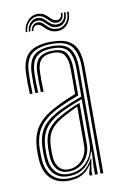

<svg xmlns="http://www.w3.org/2000/svg" viewBox="-85 -786 531 841"><g transform="rotate(-10 180.5 -365.5)"><path d="M293.8 0V-474.8Q293.8 -534.5 270.2 -565.8Q246.8 -597 182 -597Q125.8 -597 94.5 -574.4Q63.2 -551.8 60.8 -490Q59.8 -466.2 60 -443.5Q60.2 -420.8 61.5 -397.2H49.5Q48 -423 47.8 -445.4Q47.5 -467.8 48.5 -490.5Q51 -553 82.6 -579.9Q114.2 -606.8 182 -606.8Q231 -606.8 257.9 -591.2Q284.8 -575.8 295.4 -546.2Q306 -516.8 306 -474.8V0ZM155.5 -23.2Q191.5 -23.2 216.9 -40Q242.2 -56.8 255.8 -82.8Q269.2 -108.8 269.2 -136V-336Q238.8 -325 209.8 -312.5Q180.8 -300 160.5 -289Q118.2 -265.8 97.8 -235.4Q77.2 -205 75 -154.5Q74.2 -140 74.5 -129.8Q74.8 -119.5 75.8 -105.8Q79.2 -66.5 100 -44.9Q120.8 -23.2 155.5 -23.2ZM157.2 -33.5Q126.5 -33.5 108.6 -53.2Q90.8 -73 88 -107.5Q87 -119 86.9 -129.9Q86.8 -140.8 87.2 -152.8Q89 -202 108.2 -230Q127.5 -258 165.5 -279.2Q188.2 -291.8 210.4 -302.2Q232.5 -312.8 256.8 -321.5V-135.2Q256.8 -110 245.1 -86.6Q233.5 -63.2 211.4 -48.4Q189.2 -33.5 157.2 -33.5ZM158 -43Q184 -43 203.4 -55.9Q222.8 -68.8 233.5 -89.8Q244.2 -110.8 244.2 -134.8V-306.5Q225 -298.5 207.6 -289.6Q190.2 -280.8 171 -269.8Q133.2 -248.2 117.1 -222Q101 -195.8 99.5 -152.5Q99.2 -141.8 99.4 -131Q99.5 -120.2 100.2 -108.2Q102.5 -78.2 117.5 -60.6Q132.5 -43 158 -43ZM149.8 6.2Q101.5 6.2 72.2 -22.2Q43 -50.8 38.8 -104Q37.8 -117.5 37.6 -129.8Q37.5 -142 38 -156.8Q40.2 -211.5 64.2 -249.5Q88.2 -287.5 145 -318Q159 -325.5 173.9 -332.8Q188.8 -340 206.1 -347.5Q223.5 -355 244.5 -363V-474.8Q244.5 -513.8 231.1 -535.6Q217.8 -557.5 182 -557.5Q145.8 -557.5 128.5 -540.5Q111.2 -523.5 109.8 -486.5Q109.2 -470.5 109.2 -446.5Q109.2 -422.5 110.5 -397.2H98.2Q97.2 -421 97.1 -445.5Q97 -470 97.5 -487Q99.5 -531 120.4 -549.1Q141.2 -567.2 182 -567.2Q226.2 -567.2 241.5 -542.4Q256.8 -517.5 256.8 -474.8V-354.8Q226.2 -343.2 198.1 -331.1Q170 -319 150.2 -308.5Q100.8 -282.2 76.5 -246.6Q52.2 -211 50.2 -156Q50 -142.5 50.1 -130.5Q50.2 -118.5 51.2 -104.8Q54.8 -56.8 81 -30.2Q107.2 -3.8 151.8 -3.8Q194.8 -3.8 220.6 -22.4Q246.5 -41 262.2 -72.2H265.2L257.2 -21V0H245.2L245 -11.8L254.5 -45.2H251.8Q233.5 -18 208.8 -5.9Q184 6.2 149.8 6.2ZM269 0V-38L272.8 -102.8H269.8Q257.5 -62.5 228.4 -38Q199.2 -13.5 153.5 -13.5Q114.2 -13.5 90.6 -37.6Q67 -61.8 63.5 -105.2Q62.5 -119 62.4 -130.1Q62.2 -141.2 62.8 -155.2Q64.5 -208 86 -240.6Q107.5 -273.2 155.5 -299Q169.5 -306.2 187.8 -314.5Q206 -322.8 226.9 -331.1Q247.8 -339.5 269.5 -347.2V-474.8Q269.5 -522.5 251.5 -549.9Q233.5 -577.2 182 -577.2Q133.8 -577.2 110.5 -556.6Q87.2 -536 85.2 -487.2Q84.5 -471.5 84.6 -447Q84.8 -422.5 86.2 -397.2H73.8Q72.5 -420.8 72.2 -445.5Q72 -470.2 72.8 -487.5Q75 -540.5 100.5 -563.9Q126 -587.2 182 -587.2Q239.2 -587.2 260.4 -558.4Q281.5 -529.5 281.5 -474.8V0ZM78.5 -667.2Q81.2 -701 102.6 -720.8Q124 -740.5 151.5 -736.5Q164.5 -734.8 173.2 -728.8Q182 -722.8 188.9 -715.6Q195.8 -708.5 202.8 -702.9Q209.8 -697.2 219.2 -696Q231.5 -694.8 238.4 -702.5Q245.2 -710.2 244.5 -723.2H251.2Q252 -705.2 243 -694.4Q234 -683.5 217.5 -684.8Q206.2 -685.8 198.6 -691.2Q191 -696.8 184.2 -704Q177.5 -711.2 169.6 -717.5Q161.8 -723.8 149.8 -726Q126.2 -730.5 106.9 -713.6Q87.5 -696.8 85.2 -667.2ZM92.2 -667.2Q94.2 -693 110.2 -707.9Q126.2 -722.8 146.8 -719Q157.8 -717 165.5 -710.9Q173.2 -704.8 179.9 -697.5Q186.5 -690.2 194.6 -684.5Q202.8 -678.8 214.8 -677.2Q233.8 -675.5 246.4 -688.2Q259 -701 258.2 -723.2H265.2Q266.2 -696.2 251.4 -679.9Q236.5 -663.5 213 -666Q200 -667.5 191.5 -673.2Q183 -679 176.2 -686.2Q169.5 -693.5 162.2 -699.6Q155 -705.8 144.8 -707.5Q127.8 -710.5 114.1 -699Q100.5 -687.5 99 -667.2ZM105.8 -667.2Q107.2 -684 118.1 -693.5Q129 -703 143 -700.2Q152.2 -698.5 159.1 -692.6Q166 -686.8 172.8 -679.4Q179.5 -672 188.4 -666.1Q197.2 -660.2 210.8 -658.8Q237 -655.2 255.1 -673.6Q273.2 -692 272 -723.2H279Q280 -687.8 259.9 -666.4Q239.8 -645 208.5 -648.2Q194.5 -649.8 184.6 -655.4Q174.8 -661 167.5 -668Q160.2 -675 154 -680.9Q147.8 -686.8 141 -689Q131.5 -692 122.4 -686.2Q113.2 -680.5 112.8 -667.2Z"/></g></svg>

Font: Big Shoulders Inline Text Thin Light
Style: Regular
Weight: 300
Version: Version 2.002